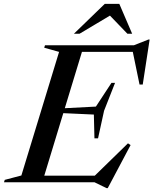

<svg xmlns="http://www.w3.org/2000/svg" viewBox="-58 -938 790 988"><path d="M246 -671 169.5 -692.5 173.5 -705H374L159.5 0H-37.5L-33.5 -12.5L52 -35ZM623 -682.5 676.5 -671H289.5L301 -705H631L705.5 -734.5H712L676.5 -503H660ZM490 30 428.5 0H85.5L97.5 -34H499.5L419.5 -24L600.5 -200.5L614 -191.5L496.5 30ZM446.5 -226H428L425 -348.5L207 -358.5L214 -378L435.5 -389.5L515.5 -511.5H534L477.5 -368ZM322.5 -764.5 481 -918H556L622 -764.5H597.5L494.5 -871.5H531L351.5 -764.5Z"/></svg>

Font: Newsreader 60pt Medium
Style: Italic
Weight: 500
Italic angle: -17°
Designer: Hugues Gentile
Foundry: Production Type
Version: Version 1.003